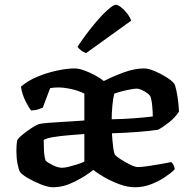

<svg xmlns="http://www.w3.org/2000/svg" viewBox="-20 -788 799 808"><path d="M204 0Q182 0 152 -12Q122 -24 96.5 -39Q71 -54 64 -65Q58 -76 53.5 -100Q49 -124 49 -153Q49 -178 52 -197Q56 -206 75 -221.5Q94 -237 115.5 -251Q137 -265 150 -267Q159 -269 182.5 -271Q206 -273 235.5 -274.5Q265 -276 292 -278Q319 -280 335 -281V-394Q312 -406 281 -413Q250 -420 224 -420Q207 -420 191 -417L160 -335Q155 -333 143 -328.5Q131 -324 111 -323Q100 -337 87 -363Q74 -389 68 -423Q96 -448 137 -465Q178 -482 220 -491Q262 -500 294 -500Q311 -500 333.5 -492Q356 -484 378.5 -472Q401 -460 417 -447Q454 -466 500 -483Q546 -500 586 -500Q604 -500 630.5 -489Q657 -478 680.5 -463Q704 -448 713 -436Q718 -428 722.5 -406Q727 -384 730 -359Q733 -334 733 -318Q717 -293 690 -272Q663 -251 645 -242Q613 -237 562.5 -233Q512 -229 451 -227Q453 -193 456.5 -167Q460 -141 465 -135Q469 -130 487.5 -118Q506 -106 527 -95.5Q548 -85 560 -85Q576 -85 603.5 -89Q631 -93 658.5 -98Q686 -103 701 -106Q706 -101 710.5 -93Q715 -85 715 -75Q700 -60 674 -42.5Q648 -25 615.5 -12.5Q583 0 548 0Q516 0 481.5 -13Q447 -26 417.5 -43Q388 -60 373 -73Q339 -46 293 -23Q247 0 204 0ZM450 -286Q503 -287 547.5 -290.5Q592 -294 623 -298Q623 -317 620.5 -343.5Q618 -370 612 -384Q609 -389 599 -396.5Q589 -404 576.5 -409.5Q564 -415 556 -415Q546 -415 527.5 -411.5Q509 -408 490 -403Q471 -398 461 -394Q456 -376 453 -344.5Q450 -313 450 -286ZM242 -82Q253 -82 270.5 -86.5Q288 -91 305.5 -96.5Q323 -102 335 -108V-224Q306 -222 271 -219Q236 -216 206.5 -211.5Q177 -207 164 -199Q164 -181 165 -155.5Q166 -130 172 -112Q180 -104 202 -93Q224 -82 242 -82ZM343 -565Q331 -568 321 -576Q311 -584 306 -591Q340 -642 373 -682Q406 -722 431.5 -745Q457 -768 467 -768Q476 -768 489.5 -757.5Q503 -747 515 -731.5Q527 -716 532 -701Z"/></svg>

Font: Texturina SemiBold
Style: Regular
Weight: 600
Designer: Guillermo Torres Carreño
Foundry: Omnibus-Type
Version: Version 1.002; ttfautohint (v1.8.3)